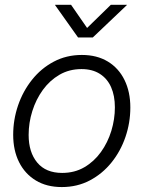

<svg xmlns="http://www.w3.org/2000/svg" viewBox="-20 -758 590 789"><path d="M233.9 10.7Q171.9 10.7 127.2 -16.4Q82.5 -43.5 58.3 -91.8Q34.2 -140.1 34.2 -204.1Q34.2 -266.1 54.2 -324.7Q74.2 -383.3 111.6 -430.2Q148.9 -477.1 200.9 -504.6Q252.9 -532.2 316.4 -532.2Q378.4 -532.2 423.1 -505.1Q467.8 -478 491.7 -429.2Q515.6 -380.4 515.6 -316.4Q515.6 -253.9 495.6 -195.3Q475.6 -136.7 438.2 -90.3Q400.9 -43.9 349.1 -16.6Q297.4 10.7 233.9 10.7ZM235.4 -47.4Q286.6 -47.4 326.7 -70.8Q366.7 -94.2 394.8 -133.3Q422.9 -172.4 437.5 -220.2Q452.1 -268.1 452.1 -316.9Q452.1 -364.7 436.5 -399.9Q420.9 -435.1 390.1 -454.6Q359.4 -474.1 314.9 -474.1Q264.6 -474.1 224.6 -450.9Q184.6 -427.7 156.2 -388.7Q127.9 -349.6 112.8 -301.5Q97.7 -253.4 97.7 -203.6Q97.7 -132.3 133.1 -89.8Q168.5 -47.4 235.4 -47.4ZM272 -738.3 337.9 -643.1 435.5 -738.3H501.5L501 -736.8L361.3 -604H300.8L206.5 -736.8V-738.3Z"/></svg>

Font: Inter 28pt Light
Style: Italic
Weight: 300
Italic angle: -9.3988°
Designer: Rasmus Andersson
Foundry: rsms
Version: Version 4.001;git-66647c0bb